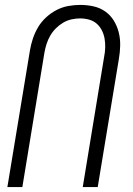

<svg xmlns="http://www.w3.org/2000/svg" viewBox="-20 -762 540 782"><path d="M10 0 102 -557Q106 -581 114 -605Q122 -629 135 -651Q148 -673 167.5 -691Q187 -709 210 -721Q233 -733 258 -737.5Q283 -742 307 -742Q335 -742 361.5 -736Q388 -730 409 -715Q430 -700 443.5 -678Q457 -656 463.5 -630.5Q470 -605 469.5 -577Q469 -549 464 -521L378 0H317L404 -530Q408 -549 408.5 -568Q409 -587 406 -604.5Q403 -622 395 -638Q387 -654 374 -665.5Q361 -677 343 -682Q325 -687 306 -687Q289 -687 271 -683Q253 -679 237 -669.5Q221 -660 207.5 -646.5Q194 -633 184.5 -616.5Q175 -600 169.5 -582.5Q164 -565 161 -548L71 0Z"/></svg>

Font: Iosevka Term Curly Light
Style: Italic
Weight: 300
Italic angle: -9°
Designer: Belleve Invis
Foundry: Belleve Invis
Version: Version 32.3.0